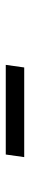

<svg xmlns="http://www.w3.org/2000/svg" viewBox="261 -1026 104 666"><g transform="rotate(90 313.0 -693.0)"><path d="M214 -725H525L516 -661H205Z"/></g></svg>

Font: Nebula Sans Medium
Style: Regular
Weight: 500
Italic angle: -9°
Designer: Paul D. Hunt for Adobe (as Source Sans)
Foundry: Nebula Entertainment & Broadcasting LLC
Version: Version 1.010